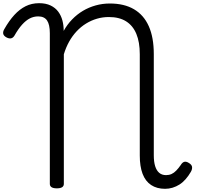

<svg xmlns="http://www.w3.org/2000/svg" viewBox="-23 -1168 1244 1206"><path d="M1014 18Q962 18 926 -6Q890 -30 872.5 -76.5Q855 -123 855 -191V-828Q855 -903 833.5 -955Q812 -1007 769 -1034Q726 -1061 661 -1061Q622 -1061 586 -1050.5Q550 -1040 517.5 -1020Q485 -1000 458 -971Q431 -942 411 -906Q391 -870 378 -827V-13Q378 1 367 8Q356 15 334 15Q312 15 301 8Q290 1 290 -13V-959Q290 -1014 272.5 -1039.5Q255 -1065 217 -1065Q189 -1065 164.5 -1052.5Q140 -1040 116 -1013.5Q92 -987 67 -943Q58 -929 45 -927Q32 -925 16 -934Q-1 -944 -3 -957Q-5 -970 4 -985Q34 -1038 67 -1074Q100 -1110 138 -1129Q176 -1148 223 -1148Q265 -1148 295 -1133.5Q325 -1119 343 -1094.5Q361 -1070 369 -1039.5Q377 -1009 377 -976V-974Q399 -1014 430 -1046Q461 -1078 498 -1100Q535 -1122 578 -1134Q621 -1146 667 -1146Q757 -1146 818.5 -1110Q880 -1074 911.5 -1003.5Q943 -933 943 -828V-193Q943 -152 951.5 -124.5Q960 -97 977 -82.5Q994 -68 1020 -68Q1039 -68 1054.5 -75Q1070 -82 1084 -96.5Q1098 -111 1112 -131Q1122 -148 1134.5 -151.5Q1147 -155 1164 -144Q1182 -133 1183.5 -119Q1185 -105 1176 -89Q1161 -63 1143 -42.5Q1125 -22 1104.5 -9Q1084 4 1061 11Q1038 18 1014 18Z"/></svg>

Font: Playwrite BR
Style: Regular
Weight: 400
Designer: Veronika Burian, José Scaglione
Foundry: TypeTogether
Version: Version 1.002